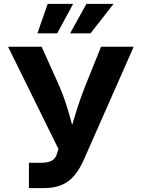

<svg xmlns="http://www.w3.org/2000/svg" viewBox="-20 -968 730 988"><path d="M128.9 0V-130.4H189Q226.6 -130.4 245.8 -140.9Q265.1 -151.4 272 -174.3L280.8 -201.2L21.5 -727.5H194.3L275.4 -546.9Q301.8 -488.8 319.1 -435.5Q336.4 -382.3 348.6 -335Q360.8 -287.6 371.6 -246.1H327.6Q345.2 -304.2 368.2 -380.6Q391.1 -457 427.2 -546.9L500 -727.5H668L409.2 -141.1Q388.2 -95.2 361.6 -63.7Q335 -32.2 297.1 -16.1Q259.3 0 205.1 0ZM274.4 -796.4H172.4L225.6 -948.2H356.4ZM445.8 -796.4H340.8L424.8 -948.2H564.5Z"/></svg>

Font: Inter 16pt
Style: Bold
Weight: 700
Version: Version 4.001;git-66647c0bb